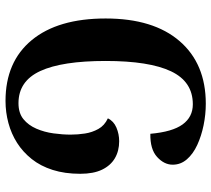

<svg xmlns="http://www.w3.org/2000/svg" viewBox="-55 -697 766 696"><g transform="rotate(90 328.0 -349.0)"><path d="M346 14Q204 14 125.5 -81Q47 -176 47 -349Q47 -522 129 -617Q211 -712 356 -712Q395 -712 434 -704Q473 -696 505.5 -681Q538 -666 557.5 -643.5Q577 -621 577 -592Q577 -561 549 -535.5Q521 -510 465 -511Q458 -591 431 -628Q404 -665 358 -665Q276 -665 238.5 -586Q201 -507 201 -349Q201 -191 237.5 -112Q274 -33 354 -33Q390 -33 412 -51Q434 -69 446.5 -98Q459 -127 463.5 -160Q468 -193 468 -222Q468 -248 464 -274Q460 -300 447.5 -322.5Q435 -345 409 -357Q419 -378 442.5 -388Q466 -398 492 -398Q527 -398 553.5 -382.5Q580 -367 595 -336Q610 -305 610 -257Q610 -201 596 -157Q582 -113 556.5 -81Q531 -49 498 -28Q465 -7 426 3.5Q387 14 346 14Z"/></g></svg>

Font: Arima Thin
Style: Bold
Weight: 700
Version: Version 1.100